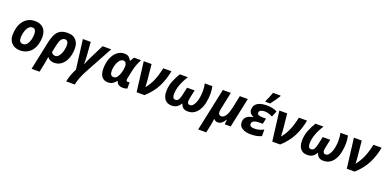

<svg xmlns="http://www.w3.org/2000/svg" viewBox="-1 -1936 6702 3316"><g transform="rotate(20 3350.0 -278.0)"><path d="M253 10Q192 10 144.5 -15.5Q97 -41 70.5 -88Q44 -135 44 -200Q44 -272 62 -336.5Q80 -401 116 -450.5Q152 -500 206.5 -528Q261 -556 334 -556Q429 -556 485 -499Q541 -442 541 -340Q541 -271 524 -208Q507 -145 471.5 -96Q436 -47 381.5 -18.5Q327 10 253 10ZM265 -110Q306 -110 334.5 -143Q363 -176 378 -228.5Q393 -281 393 -340Q393 -381 377.5 -408.5Q362 -436 323 -436Q290 -436 265 -413.5Q240 -391 224 -355Q208 -319 200 -278Q192 -237 192 -200Q192 -110 265 -110Z M553 240 664 -288Q681 -370 710.5 -430.5Q740 -491 792.5 -523.5Q845 -556 933 -556Q1033 -556 1084.5 -497.5Q1136 -439 1136 -344Q1136 -246 1105.5 -165.5Q1075 -85 1018 -37.5Q961 10 880 10Q838 10 806 -7Q774 -24 754 -51Q749 -13 742.5 24.5Q736 62 728 103L699 240ZM859 -109Q892 -109 916 -134.5Q940 -160 956 -198Q972 -236 979.5 -276Q987 -316 987 -346Q987 -389 971 -413Q955 -437 924 -437Q881 -437 855 -398.5Q829 -360 813 -281L786 -152Q811 -109 859 -109Z M1189 240Q1213 116 1278 -7L1210 -546H1354L1373 -302Q1376 -263 1376.5 -223Q1377 -183 1377 -148H1381Q1394 -183 1413 -224.5Q1432 -266 1451 -304L1572 -546H1730L1461 -52Q1413 36 1386.5 104.5Q1360 173 1346 240Z M1865 10Q1800 10 1758 -38Q1716 -86 1716 -188Q1716 -293 1748.5 -376.5Q1781 -460 1839 -508Q1897 -556 1973 -556Q2026 -556 2054 -532Q2082 -508 2102 -472H2106Q2114 -488 2127 -510Q2140 -532 2154 -546H2278Q2261 -514 2236.5 -455Q2212 -396 2198 -329L2165 -173Q2162 -158 2162 -147Q2162 -115 2192 -115Q2200 -115 2209 -117Q2218 -119 2224 -121V-5Q2213 0 2192 5Q2171 10 2143 10Q2097 10 2066 -9Q2035 -28 2024 -71H2020Q1993 -39 1958.5 -14.5Q1924 10 1865 10ZM1930 -109Q1970 -109 1996.5 -144.5Q2023 -180 2038 -235Q2046 -261 2051.5 -293Q2057 -325 2057 -351Q2057 -390 2041.5 -413.5Q2026 -437 1994 -437Q1965 -437 1941.5 -416Q1918 -395 1901 -360Q1884 -325 1874.5 -283.5Q1865 -242 1865 -202Q1865 -109 1930 -109Z M2472 -546 2502 -245Q2505 -217 2506 -186Q2507 -155 2507 -133Q2572 -210 2614.5 -307.5Q2657 -405 2687 -546H2837Q2809 -391 2741.5 -255.5Q2674 -120 2541 0H2396L2328 -546Z M2872 -186Q2872 -286 2906.5 -376.5Q2941 -467 2992 -546H3140Q3113 -506 3090 -462Q3067 -418 3049.5 -372Q3032 -326 3022.5 -280Q3013 -234 3013 -190Q3013 -151 3026 -128.5Q3039 -106 3068 -106Q3106 -106 3125 -138Q3144 -170 3157 -228L3188 -372H3327L3296 -228Q3292 -209 3289.5 -192.5Q3287 -176 3287 -162Q3287 -136 3298.5 -121Q3310 -106 3336 -106Q3367 -106 3391 -133Q3415 -160 3431.5 -203Q3448 -246 3456.5 -299.5Q3465 -353 3465 -406Q3465 -446 3461.5 -480Q3458 -514 3450 -546H3589Q3595 -521 3599.5 -485.5Q3604 -450 3604 -417Q3604 -326 3587.5 -248Q3571 -170 3538 -112.5Q3505 -55 3455.5 -22.5Q3406 10 3339 10Q3279 10 3248.5 -17Q3218 -44 3205 -89Q3178 -44 3140 -17Q3102 10 3042 10Q2956 10 2914 -44.5Q2872 -99 2872 -186Z M3782 -546H3929L3863 -231Q3855 -191 3855 -170Q3855 -141 3870.5 -125Q3886 -109 3909 -109Q3935 -109 3956.5 -126Q3978 -143 3995 -171.5Q4012 -200 4024.5 -238Q4037 -276 4046 -317L4094 -546H4241L4125 0H4015L4024 -86H4019Q3992 -40 3960 -15Q3928 10 3889 10Q3864 10 3845.5 0Q3827 -10 3817 -23H3812Q3809 0 3805 29.5Q3801 59 3796 84L3763 240H3615Z M4494 10Q4397 10 4337 -27Q4277 -64 4277 -134Q4277 -204 4321 -238.5Q4365 -273 4437 -285V-289Q4404 -302 4380 -328.5Q4356 -355 4356 -394Q4356 -454 4388 -489.5Q4420 -525 4472 -540.5Q4524 -556 4584 -556Q4647 -556 4695.5 -545Q4744 -534 4781 -514L4736 -406Q4701 -423 4666.5 -434.5Q4632 -446 4588 -446Q4546 -446 4518 -431.5Q4490 -417 4490 -385Q4490 -336 4586 -336H4652L4630 -233H4558Q4501 -233 4466.5 -214.5Q4432 -196 4432 -162Q4432 -105 4518 -105Q4576 -105 4616.5 -118.5Q4657 -132 4690 -149V-29Q4654 -11 4606.5 -0.5Q4559 10 4494 10ZM4541 -606V-621Q4553 -644 4566.5 -675.5Q4580 -707 4592.5 -738.5Q4605 -770 4614 -796H4753V-784Q4729 -745 4698 -699Q4667 -653 4629 -606Z M4965 -546 4995 -245Q4998 -217 4999 -186Q5000 -155 5000 -133Q5065 -210 5107.5 -307.5Q5150 -405 5180 -546H5330Q5302 -391 5234.5 -255.5Q5167 -120 5034 0H4889L4821 -546Z M5365 -186Q5365 -286 5399.5 -376.5Q5434 -467 5485 -546H5633Q5606 -506 5583 -462Q5560 -418 5542.5 -372Q5525 -326 5515.5 -280Q5506 -234 5506 -190Q5506 -151 5519 -128.5Q5532 -106 5561 -106Q5599 -106 5618 -138Q5637 -170 5650 -228L5681 -372H5820L5789 -228Q5785 -209 5782.5 -192.5Q5780 -176 5780 -162Q5780 -136 5791.5 -121Q5803 -106 5829 -106Q5860 -106 5884 -133Q5908 -160 5924.5 -203Q5941 -246 5949.5 -299.5Q5958 -353 5958 -406Q5958 -446 5954.5 -480Q5951 -514 5943 -546H6082Q6088 -521 6092.5 -485.5Q6097 -450 6097 -417Q6097 -326 6080.5 -248Q6064 -170 6031 -112.5Q5998 -55 5948.5 -22.5Q5899 10 5832 10Q5772 10 5741.5 -17Q5711 -44 5698 -89Q5671 -44 5633 -17Q5595 10 5535 10Q5449 10 5407 -44.5Q5365 -99 5365 -186Z M6335 -546 6365 -245Q6368 -217 6369 -186Q6370 -155 6370 -133Q6435 -210 6477.5 -307.5Q6520 -405 6550 -546H6700Q6672 -391 6604.5 -255.5Q6537 -120 6404 0H6259L6191 -546Z"/></g></svg>

Font: BC Sans
Style: Bold Italic
Weight: 700
Italic angle: -12°
Designer: Monotype Design Team
Province of B.C.
Foundry: Monotype Imaging Inc.
Version: Version 2.000;GOOG;noto-source:20170915:90ef993387c0